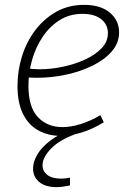

<svg xmlns="http://www.w3.org/2000/svg" viewBox="-20 -552 533 790"><path d="M229 7Q179 7 138.5 -15Q98 -37 75 -82.5Q52 -128 52 -199Q52 -261 70.5 -320.5Q89 -380 125 -427.5Q161 -475 211.5 -503.5Q262 -532 326 -532Q394 -532 432 -500Q470 -468 470 -419Q470 -375 440 -340.5Q410 -306 360 -281.5Q310 -257 250.5 -244.5Q191 -232 132 -232Q120 -232 110 -232.5Q100 -233 90 -234L94 -270Q106 -269 118.5 -268Q131 -267 144 -267Q190 -267 239.5 -277.5Q289 -288 331 -307.5Q373 -327 398.5 -354Q424 -381 424 -416Q424 -451 396.5 -473Q369 -495 319 -495Q267 -495 226 -469.5Q185 -444 156 -401Q127 -358 112 -305.5Q97 -253 97 -199Q97 -111 136 -70Q175 -29 237 -29Q272 -29 312 -41.5Q352 -54 393 -78L407 -49Q362 -21 316.5 -7Q271 7 229 7ZM214 218Q166 218 141 196.5Q116 175 116 142Q116 114 133.5 84Q151 54 187 26.5Q223 -1 275 -19L290 0Q224 24 189.5 60Q155 96 155 128Q155 152 174.5 167.5Q194 183 232 183Q240 183 249.5 182Q259 181 268 179V211Q253 214 239.5 216Q226 218 214 218Z"/></svg>

Font: Bitter Thin Light
Style: Italic
Weight: 300
Italic angle: -9°
Version: Version 2.002